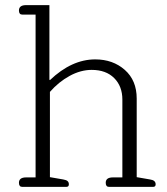

<svg xmlns="http://www.w3.org/2000/svg" viewBox="-20 -730 654 750"><path d="M54 -16Q54 -37 82 -37H119V-673H67Q54 -673 54 -689Q54 -710 82 -710H173V-419L175 -417Q260 -498 352 -498Q421 -498 467.5 -457Q514 -416 514 -345V-38L566 -29Q588 -26 588 -10Q588 0 578 0H406Q393 0 393 -16Q393 -37 421 -37H458V-341Q458 -393 426 -425Q394 -457 338 -457Q295 -457 252 -433.5Q209 -410 175 -371V-38L227 -29Q239 -27 244 -22.5Q249 -18 249 -10Q249 0 239 0H67Q54 0 54 -16Z"/></svg>

Font: Maitree Light
Style: Regular
Weight: 300
Designer: CadsonDemak Team
Foundry: CadsonDemak
Version: Version 1.001